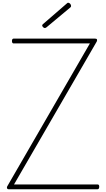

<svg xmlns="http://www.w3.org/2000/svg" viewBox="-20 -1377 774 1397"><path d="M43 0Q37 0 34 -3Q31 -6 30.5 -10.5Q30 -15 32 -20L634 -1061H78Q74 -1061 70.5 -1065Q67 -1069 67 -1079Q67 -1088 70.5 -1092Q74 -1096 78 -1096H672Q683 -1096 685.5 -1090Q688 -1084 684 -1075L82 -35H690Q695 -35 698.5 -31.5Q702 -28 702 -19Q702 -9 698.5 -4.5Q695 0 690 0ZM306 -1173Q300 -1173 293.5 -1179.5Q287 -1186 287 -1191Q287 -1193 288 -1196Q289 -1199 292 -1201L463 -1349Q467 -1352 469.5 -1354.5Q472 -1357 475 -1357Q481 -1357 486 -1353.5Q491 -1350 494 -1344.5Q497 -1339 497 -1334Q497 -1331 496.5 -1329Q496 -1327 493 -1324L318 -1178Q313 -1175 311 -1174Q309 -1173 306 -1173Z"/></svg>

Font: Playwrite FR Moderne Thin
Style: Regular
Weight: 250
Version: Version 1.002